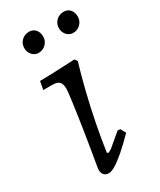

<svg xmlns="http://www.w3.org/2000/svg" viewBox="-170 -698 642 769"><g transform="rotate(-30 151.0 -313.5)"><path d="M133 -60Q141 -60 155 -71Q169 -82 212 -119L224 -118L237 -94Q202 -58 174.5 -34.5Q147 -11 128 0.5Q109 12 97 12Q67 12 67 -23Q82 -110 93.5 -184Q105 -258 111.5 -307Q118 -356 118 -366Q118 -389 108.5 -398.5Q99 -408 76 -408H35L42 -446Q63 -446 92 -447Q121 -448 151 -449.5Q181 -451 204 -452L213 -440Q197 -387 180.5 -320.5Q164 -254 151 -187Q138 -120 130 -64ZM254 -546Q237 -546 225 -559Q213 -572 213 -591Q213 -611 227 -625Q241 -639 262 -639Q280 -639 291 -626.5Q302 -614 302 -594Q302 -574 288 -560Q274 -546 254 -546ZM94 -546Q77 -546 65 -559Q53 -572 53 -591Q53 -611 67 -625Q81 -639 102 -639Q120 -639 131 -626.5Q142 -614 142 -594Q142 -574 128 -560Q114 -546 94 -546Z"/></g></svg>

Font: Alegreya
Style: Italic
Weight: 400
Italic angle: -7°
Designer: Juan Pablo del Peral
Foundry: Huerta Tipografica
Version: Version 2.009